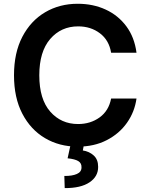

<svg xmlns="http://www.w3.org/2000/svg" viewBox="-20 -757 784 1004"><path d="M386.2 9.8Q290.5 9.8 215.3 -34.7Q140.1 -79.1 96.7 -162.6Q53.2 -246.1 53.2 -363.3Q53.2 -481 96.9 -564.7Q140.6 -648.4 216.1 -692.9Q291.5 -737.3 386.2 -737.3Q466.8 -737.3 532.5 -707Q598.1 -676.8 640.6 -619.6Q683.1 -562.5 693.8 -481.4H561Q550.3 -546.9 502.4 -583Q454.6 -619.1 388.7 -619.1Q299.3 -619.1 242.4 -553Q185.5 -486.8 185.5 -363.3Q185.5 -238.3 242.7 -173.3Q299.8 -108.4 388.2 -108.4Q453.1 -108.4 501 -143.1Q548.8 -177.7 561 -241.7H693.8Q684.1 -171.9 644 -115Q604 -58.1 538.3 -24.2Q472.7 9.8 386.2 9.8ZM349.1 -0.5H418.9L413.1 29.8Q446.3 34.7 469.7 55.7Q493.2 76.7 493.2 115.2Q493.7 166 448 196.5Q402.3 227.1 318.4 226.6L316.4 163.1Q357.4 163.6 381.8 152.8Q406.2 142.1 406.2 118.7Q407.2 96.2 389.4 85.4Q371.6 74.7 333.5 70.8Z"/></svg>

Font: Inter Semi Bold
Style: Regular
Weight: 600
Designer: Rasmus Andersson
Foundry: rsms
Version: Version 4.000;git-e0f93cc